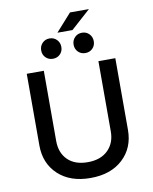

<svg xmlns="http://www.w3.org/2000/svg" viewBox="-109 -1121 970 1219"><g transform="rotate(-10 375.5 -512.0)"><path d="M200 -705V-252Q200 -176 246 -130.5Q292 -85 375 -85Q458 -85 505 -131Q552 -177 552 -252V-705H661V-243Q661 -127 583.5 -55Q506 17 375 17Q244 17 167 -55Q90 -127 90 -243V-705ZM327 -928 428 -1041H550L424 -928ZM317.5 -788.5Q299 -770 271 -770Q243 -770 224.5 -788.5Q206 -807 206 -835Q206 -863 224.5 -882Q243 -901 271 -901Q299 -901 317.5 -882Q336 -863 336 -835Q336 -807 317.5 -788.5ZM526.5 -788.5Q508 -770 480 -770Q452 -770 433.5 -788.5Q415 -807 415 -835Q415 -863 433.5 -882Q452 -901 480 -901Q508 -901 526.5 -882Q545 -863 545 -835Q545 -807 526.5 -788.5Z"/></g></svg>

Font: Manrope Medium
Style: Medium
Weight: 500
Designer: Mikhail Sharanda
Foundry: Mikhail Sharanda
Version: Version 4.000;hotconv 1.0.109;makeotfexe 2.5.65596